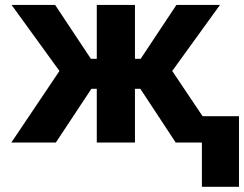

<svg xmlns="http://www.w3.org/2000/svg" viewBox="-20 -565 967 761"><path d="M24.9 0H201.3L342.3 -213.1H363.6V0H514.9V-213.1H536.2L676.5 0H780.2V175.4H927.2V-104.4H783L662.6 -283.7L851.9 -545.5H679.3L537.6 -332H514.9V-545.5H363.6V-332H340.2L198.5 -545.5H25.9L215.6 -283.7Z"/></svg>

Font: Inter-Hewn
Style: Bold
Weight: 700
Designer: Rasmus Andersson
Foundry: rsms
Version: Version 3.012;git-f93a4a705